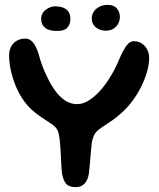

<svg xmlns="http://www.w3.org/2000/svg" viewBox="-20 -761 656 791"><path d="M292.5 10Q264.5 10 252.5 -3.8Q240.5 -17.5 235.5 -46.5Q234 -57 233.2 -70.5Q232.5 -84 231.8 -99Q231 -114 230.2 -129.2Q229.5 -144.5 228.5 -158.5Q226.5 -189 221.5 -211.5Q216.5 -234 195.5 -248Q172 -263.5 149.8 -278.5Q127.5 -293.5 109 -310.5Q88 -330 71 -356.5Q54 -383 42.2 -413.2Q30.5 -443.5 24 -474.5Q17.5 -505.5 17.5 -532.5Q17.5 -554.5 26.2 -570Q35 -585.5 50.2 -593.8Q65.5 -602 85 -602Q101.5 -602 114.5 -587.8Q127.5 -573.5 138.5 -540.5Q144.5 -517 153.5 -492.2Q162.5 -467.5 174 -444.5Q188.5 -413.5 207 -387.8Q225.5 -362 248.2 -347Q271 -332 297.5 -332Q321.5 -332 344.8 -346.5Q368 -361 389.5 -384Q417 -414 439 -452Q461 -490 473.5 -522.5Q489.5 -558 502.5 -574.8Q515.5 -591.5 531.5 -591.5Q550 -591.5 564.2 -582Q578.5 -572.5 586.5 -557Q594.5 -541.5 594.5 -522Q594.5 -498 587 -470Q579.5 -442 566 -413Q552.5 -384 534.2 -357.2Q516 -330.5 495 -309.5Q470.5 -285 445.8 -267.5Q421 -250 400 -236.5Q386 -227.5 378.2 -219.5Q370.5 -211.5 366.5 -202Q362.5 -192.5 359 -178Q357.5 -167.5 356 -152Q354.5 -136.5 353 -118.8Q351.5 -101 350 -82.8Q348.5 -64.5 346.5 -48.5Q343 -21 329.2 -5.5Q315.5 10 292.5 10ZM216 -633.5Q180 -633.5 164.8 -647.2Q149.5 -661 149.5 -682Q149.5 -707 168.8 -721Q188 -735 208 -735Q224 -735 238.2 -730.2Q252.5 -725.5 261.2 -714Q270 -702.5 270 -681.5Q270 -661.5 257.8 -647.5Q245.5 -633.5 216 -633.5ZM416.5 -634.5Q391 -634.5 374.5 -648.5Q358 -662.5 358 -683.5Q358 -709 377 -725Q396 -741 423.5 -741Q449 -741 461.5 -726Q474 -711 474 -692Q474 -668 458.2 -651.2Q442.5 -634.5 416.5 -634.5Z"/></svg>

Font: Gluten
Style: Regular
Weight: 400
Designer: Tyler Finck
Foundry: Etcetera Type Company
Version: Version 1.300